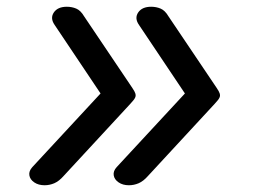

<svg xmlns="http://www.w3.org/2000/svg" viewBox="-20 -535 765 569"><path d="M112 14Q94 14 81.5 5.5Q69 -3 67 -15.5Q65 -28 76 -40L278 -258L142 -461Q128 -481 139.5 -498Q151 -515 178 -515Q193 -515 206 -509.5Q219 -504 229 -487L363 -288Q374 -272 378 -265Q382 -258 382 -252Q382 -246 375.5 -238Q369 -230 353 -213L169 -14Q155 2 141 8Q127 14 112 14ZM362 14Q344 14 331.5 5.5Q319 -3 317 -15.5Q315 -28 326 -40L528 -258L392 -461Q378 -481 389.5 -498Q401 -515 428 -515Q443 -515 456 -509.5Q469 -504 479 -487L613 -288Q624 -272 628 -265Q632 -258 632 -252Q632 -246 625.5 -238Q619 -230 603 -213L419 -14Q405 2 391 8Q377 14 362 14Z"/></svg>

Font: Playwrite GB J
Style: Italic
Weight: 400
Italic angle: -7.01216°
Designer: Veronika Burian, José Scaglione
Foundry: TypeTogether
Version: Version 1.002